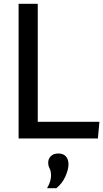

<svg xmlns="http://www.w3.org/2000/svg" viewBox="-20 -730 544 1012"><path d="M78 0V-710H179V-88H504L496 0ZM228 262Q239 243 244 226.5Q249 210 249 196Q249 172 241.5 158Q234 144 234 127Q234 107 248 93Q262 79 288 79Q313 79 327 94Q341 109 341 136Q341 163 325 199.5Q309 236 277 262Z"/></svg>

Font: Livvic Medium
Style: Regular
Weight: 500
Designer: Jacques Le Bailly, Baron von Fonthausen
Version: Version 1.001; ttfautohint (v1.8.2)